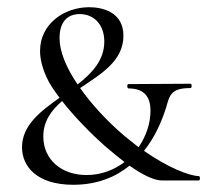

<svg xmlns="http://www.w3.org/2000/svg" viewBox="-20 -500 574 532"><path d="M531 -12C503 -13 445 -36 379 -82C411 -122 429 -167 440 -201C450 -236 453 -256 508 -256C512 -256 512 -268 508 -268L336 -267C331 -267 332 -255 336 -255C383 -255 397 -228 397 -193C397 -158 385 -123 364 -92C351 -102 338 -113 324 -124C275 -166 233 -212 202 -256C260 -295 322 -331 322 -401C322 -466 265 -480 227 -480C158 -480 91 -434 91 -359C91 -341 95 -317 109 -286C117 -268 130 -249 145 -229C91 -191 41 -152 41 -92C41 -39 82 12 183 12C250 12 301 -10 339 -41C378 -13 409 0 428 0H531C535 0 535 -12 531 -12ZM145 -394C145 -440 167 -461 201 -461C241 -461 269 -431 269 -385C269 -334 236 -298 195 -266C163 -313 145 -358 145 -394ZM220 -15C151 -15 100 -57 100 -122C100 -164 122 -194 152 -220C188 -174 235 -127 270 -96C290 -79 308 -64 325 -51C296 -29 260 -15 220 -15Z"/></svg>

Font: Cormorant SC
Style: Regular
Weight: 400
Designer: Christian Thalmann (Catharsis Fonts)
Version: Version 1.000;PS 001.000;hotconv 1.0.70;makeotf.lib2.5.58329